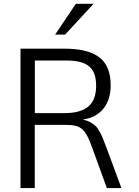

<svg xmlns="http://www.w3.org/2000/svg" viewBox="-20 -959 707 979"><path d="M261.2 -782.7 366.7 -939.5H457L312 -782.7ZM157.7 -382.3H310.5Q390.1 -382.3 430.2 -415.8Q470.2 -449.2 470.2 -521Q470.2 -556.6 461.2 -581.3Q452.1 -606 433.3 -621.3Q414.6 -636.7 386 -643.6Q357.4 -650.4 318.4 -650.4H305.2H157.7ZM84.5 0V-710.9H304.2Q363.3 -710.9 406 -701.7Q448.7 -692.4 480.5 -670.9Q544.4 -627.9 544.4 -523.9Q544.4 -488.8 535.4 -459Q526.4 -429.2 508.5 -406.5Q490.7 -383.8 464.1 -369.1Q437.5 -354.5 402.3 -349.6Q423.3 -344.7 438.7 -336.7Q454.1 -328.6 464.8 -318.8Q476.6 -308.6 485.8 -291.5Q491.2 -282.7 495.4 -274.2Q499.5 -265.6 502.9 -257.3L520.5 -212.4L599.1 0H524.9L450.7 -204.1Q445.8 -216.8 441.9 -227.3Q438 -237.8 434.6 -245.6Q427.7 -261.2 418.9 -275.9Q410.2 -290.5 401.4 -298.3Q387.2 -311.5 367.4 -316.9Q347.7 -322.3 315.4 -322.3H157.2V0Z"/></svg>

Font: Ride Light
Style: Regular
Weight: 300
Version: Version 3.000